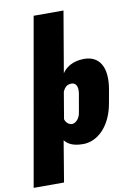

<svg xmlns="http://www.w3.org/2000/svg" viewBox="-175 -805 738 1067"><g transform="rotate(-10 194.0 -271.0)"><path d="M-73.7 199.7H97.7L136.2 -31.7C154.3 -9.8 180.7 7.8 240.7 7.8C320.8 7.8 397.9 -63.5 419.9 -189.9L433.6 -266.6C455.6 -392.1 410.6 -457.5 326.7 -457.5C260.3 -457.5 221.2 -427.7 202.1 -398.4L260.7 -742.2H92.3ZM198.7 -112.8C180.7 -112.8 164.6 -126.5 158.7 -146.5L184.1 -296.9C194.3 -320.8 208 -334.5 233.9 -334.5C255.4 -334.5 271 -317.4 265.1 -274.4L247.1 -171.9C242.7 -135.3 218.3 -112.8 198.7 -112.8Z"/></g></svg>

Font: Roboto Flex Super Cond Black
Style: Italic
Weight: 900
Width: 3
Italic angle: -10°
Designer: Berlow after Robertson
Foundry: Google
Version: Version 3.200;Glyphs 3.3 (3311)